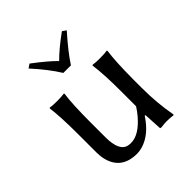

<svg xmlns="http://www.w3.org/2000/svg" viewBox="-181 -767 899 899"><g transform="rotate(-45 268.5 -317.5)"><path d="M236.8 -502Q198.2 -564 136.2 -631.8L155.8 -645Q226.6 -591.8 262.2 -555.2Q300.8 -594.7 370.1 -645L389.2 -631.8Q321.8 -556.2 287.1 -502ZM365.2 -91.8Q314.9 -14.2 247.6 4.9Q230 9.8 213.9 9.8Q111.8 9.8 88.4 -82Q83 -104.5 83 -128.9V-249Q83 -365.2 74.2 -429.2L76.2 -432.1Q94.2 -429.2 123 -429.2Q151.9 -429.2 169.9 -432.1L171.9 -429.2Q163.1 -368.7 163.1 -249V-149.9Q163.1 -57.1 211.4 -47.4Q219.7 -45.9 230 -45.9Q282.7 -45.9 339.8 -113.3Q355.5 -132.3 367.2 -150.9V-249Q367.2 -363.3 357.9 -429.2L359.9 -432.1Q377.9 -429.2 407.2 -429.2Q436 -429.2 454.1 -432.1L456.1 -429.2Q447.3 -368.7 446.8 -249V-191.9Q446.8 -91.3 463.9 0L461.9 2.9Q441.9 0 417.5 0Q404.8 0 382.8 2.9Q374 2.9 374 0L369.1 -88.9Z"/></g></svg>

Font: Linux Biolinum Capitals O
Style: Small Caps
Weight: 400
Designer: Philipp H. Poll
Foundry: Philipp H. Poll
Version: Version 1.0.4